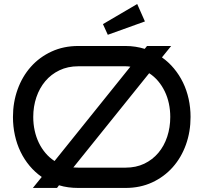

<svg xmlns="http://www.w3.org/2000/svg" viewBox="-20 -927 1004 947"><path d="M824.2 -700.2 778.8 -644Q812 -620.6 838.1 -589.1Q864.3 -557.6 882.6 -520Q900.9 -482.4 910.4 -439.2Q919.9 -396 919.9 -350.1Q919.9 -277.3 897 -213.4Q874 -149.4 831.8 -102.1Q789.6 -54.7 730.5 -27.3Q671.4 0 599.1 0H366.2Q340.3 0 316.9 -3.2Q293.5 -6.3 271 -13.2L261.2 0H142.1L186 -54.2Q152.3 -77.6 126 -109.1Q99.6 -140.6 81.3 -178.5Q63 -216.3 53.5 -259.8Q43.9 -303.2 43.9 -350.1Q43.9 -422.4 66.9 -486.1Q89.8 -549.8 132.1 -597.4Q174.3 -645 233.9 -672.6Q293.5 -700.2 366.2 -700.2H599.1Q624.5 -700.2 647.9 -696.5Q671.4 -692.9 693.8 -686L705.1 -700.2ZM366.2 -600.1Q314.5 -600.1 273.2 -580.3Q231.9 -560.5 203.4 -526.6Q174.8 -492.7 159.4 -447.3Q144 -401.9 144 -350.1Q144 -314.9 151.1 -282.7Q158.2 -250.5 171.6 -222.7Q185.1 -194.8 204.6 -171.9Q224.1 -148.9 249 -132.8L623 -598.1Q617.2 -599.1 611.1 -599.6Q605 -600.1 599.1 -600.1ZM819.8 -350.1Q819.8 -384.3 813 -416.3Q806.2 -448.2 792.7 -476.1Q779.3 -503.9 760 -526.9Q740.7 -549.8 715.8 -565.9L341.8 -101.1Q348.1 -101.1 354 -100.6Q359.9 -100.1 366.2 -100.1H599.1Q650.9 -100.1 691.7 -119.6Q732.4 -139.2 761 -173.1Q789.6 -207 804.7 -252.7Q819.8 -298.3 819.8 -350.1ZM694.8 -821.3 511.7 -755.4 487.8 -808.1 656.7 -907.2Z"/></svg>

Font: Bruno Ace
Style: Regular
Weight: 400
Designer: Astigmatic (AOETI)
Foundry: Astigmatic (AOETI)
Version: Version 1.000